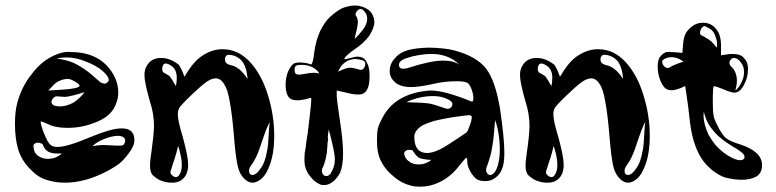

<svg xmlns="http://www.w3.org/2000/svg" viewBox="-20 -743 2860 708"><path d="M119.1 -216.8C124 -216.8 127.9 -215.8 132.8 -213.9C136.7 -211.9 138.7 -210 138.7 -207C143.6 -195.3 150.4 -187.5 158.2 -183.6C167 -178.7 178.7 -176.8 193.4 -176.8H208C193.4 -164.1 176.8 -157.2 156.2 -157.2C142.6 -157.2 130.9 -161.1 121.1 -168C110.4 -174.8 104.5 -186.5 103.5 -201.2C102.5 -206.1 103.5 -209 107.4 -212.9C109.4 -214.8 114.3 -216.8 119.1 -216.8ZM321.3 -204.1C330.1 -213.9 344.7 -222.7 364.3 -230.5C383.8 -238.3 401.4 -242.2 416 -242.2C432.6 -241.2 441.4 -235.4 441.4 -224.6C441.4 -219.7 439.5 -214.8 437.5 -210.9C433.6 -208 430.7 -206.1 426.8 -206.1H416C411.1 -206.1 402.3 -206.1 390.6 -207C377.9 -208 368.2 -208 361.3 -208C352.5 -208 345.7 -208 340.8 -207C333 -206.1 326.2 -205.1 321.3 -204.1ZM292 -403.3C281.2 -388.7 267.6 -376 252 -365.2C234.4 -355.5 217.8 -350.6 200.2 -350.6C193.4 -350.6 187.5 -351.6 180.7 -353.5C173.8 -356.4 169.9 -360.4 169.9 -367.2C169.9 -372.1 171.9 -376 175.8 -380.9C180.7 -385.7 184.6 -387.7 188.5 -387.7H189.5C206.1 -386.7 216.8 -385.7 219.7 -385.7C234.4 -386.7 258.8 -392.6 292 -403.3ZM210.9 -449.2C218.8 -451.2 224.6 -452.1 228.5 -452.1C234.4 -452.1 242.2 -450.2 251 -445.3C265.6 -437.5 273.4 -431.6 273.4 -426.8C273.4 -419.9 251 -415 207 -412.1L158.2 -409.2L174.8 -426.8C183.6 -437.5 196.3 -445.3 210.9 -449.2ZM188.5 -526.4C198.2 -529.3 210 -531.2 224.6 -531.2C248 -531.2 272.5 -526.4 297.9 -515.6C323.2 -505.9 343.8 -494.1 358.4 -481.4C373 -468.8 380.9 -457 380.9 -448.2C380.9 -444.3 378.9 -441.4 375 -438.5C372.1 -435.5 369.1 -434.6 365.2 -434.6C357.4 -435.5 350.6 -438.5 345.7 -443.4C327.1 -460 313.5 -471.7 304.7 -478.5C294.9 -486.3 282.2 -494.1 267.6 -502.9C252 -511.7 236.3 -517.6 219.7 -521.5C207 -524.4 197.3 -526.4 188.5 -526.4ZM255.9 -550.8C252 -550.8 248 -550.8 242.2 -550.8C238.3 -551.8 234.4 -551.8 232.4 -551.8C215.8 -551.8 197.3 -546.9 178.7 -538.1C148.4 -524.4 121.1 -502 97.7 -470.7C72.3 -439.5 54.7 -404.3 43.9 -364.3C38.1 -343.8 35.2 -317.4 35.2 -287.1C35.2 -250 39.1 -218.8 46.9 -192.4C54.7 -167 68.4 -143.6 87.9 -123C107.4 -101.6 127.9 -86.9 150.4 -80.1C171.9 -73.2 194.3 -69.3 218.8 -69.3C268.6 -69.3 319.3 -83 372.1 -110.4C392.6 -121.1 408.2 -130.9 419.9 -139.6C430.7 -148.4 443.4 -162.1 456.1 -179.7C468.8 -196.3 475.6 -211.9 475.6 -226.6C475.6 -254.9 460 -269.5 429.7 -269.5H427.7C402.3 -269.5 365.2 -258.8 315.4 -238.3C257.8 -213.9 216.8 -201.2 192.4 -201.2C182.6 -201.2 174.8 -203.1 169.9 -206.1C165 -209 160.2 -214.8 155.3 -222.7C150.4 -231.4 145.5 -244.1 138.7 -259.8C132.8 -277.3 129.9 -288.1 129.9 -293C129.9 -293.9 129.9 -293.9 130.9 -294.9C131.8 -295.9 140.6 -293 155.3 -286.1C173.8 -276.4 198.2 -271.5 228.5 -271.5C262.7 -271.5 296.9 -277.3 330.1 -291C362.3 -302.7 385.7 -320.3 398.4 -340.8C410.2 -360.4 416 -380.9 416 -402.3C416 -438.5 401.4 -471.7 373 -502C343.8 -532.2 304.7 -547.9 255.9 -550.8Z M636.7 -205.1C645.5 -178.7 650.4 -156.2 650.4 -135.7C650.4 -122.1 648.4 -111.3 643.6 -102.5C639.6 -93.8 634.8 -89.8 627.9 -89.8C625 -89.8 622.1 -90.8 618.2 -93.8C611.3 -98.6 608.4 -103.5 608.4 -107.4C608.4 -110.4 610.4 -116.2 613.3 -125C613.3 -126 614.3 -128.9 616.2 -134.8L625 -161.1C628.9 -172.9 632.8 -187.5 636.7 -205.1ZM974.6 -293C973.6 -285.2 971.7 -268.6 970.7 -244.1C969.7 -218.8 967.8 -199.2 964.8 -186.5C960 -158.2 952.1 -135.7 940.4 -121.1C930.7 -105.5 919.9 -97.7 910.2 -97.7C902.3 -98.6 898.4 -103.5 898.4 -112.3V-117.2C899.4 -122.1 903.3 -129.9 911.1 -140.6C918.9 -151.4 927.7 -168.9 936.5 -193.4C938.5 -199.2 943.4 -212.9 950.2 -233.4C957 -253.9 962.9 -269.5 967.8 -279.3C970.7 -285.2 972.7 -290 974.6 -293ZM583 -475.6C580.1 -478.5 578.1 -482.4 578.1 -489.3C579.1 -502 583 -508.8 591.8 -508.8C596.7 -508.8 603.5 -505.9 612.3 -500C625 -491.2 631.8 -476.6 631.8 -457C631.8 -446.3 630.9 -436.5 628.9 -425.8C627 -428.7 624 -432.6 620.1 -439.5C617.2 -445.3 614.3 -450.2 611.3 -454.1C608.4 -458 606.4 -460.9 603.5 -463.9C601.6 -464.8 594.7 -468.8 583 -475.6ZM823.2 -541C837.9 -541 850.6 -536.1 862.3 -527.3C875 -517.6 882.8 -503.9 887.7 -485.4C890.6 -472.7 892.6 -460.9 892.6 -452.1C882.8 -467.8 872.1 -479.5 861.3 -488.3C850.6 -496.1 840.8 -501 834 -502C827.1 -502.9 821.3 -505.9 816.4 -508.8C811.5 -511.7 809.6 -517.6 809.6 -524.4C809.6 -529.3 810.5 -533.2 813.5 -536.1C815.4 -539.1 818.4 -541 823.2 -541ZM905.3 -510.7C875 -544.9 840.8 -561.5 800.8 -561.5C776.4 -561.5 753.9 -554.7 731.4 -541C710 -528.3 691.4 -508.8 674.8 -483.4L660.2 -460L651.4 -482.4C647.5 -491.2 643.6 -498 639.6 -503.9C634.8 -507.8 627.9 -512.7 619.1 -517.6C604.5 -525.4 589.8 -529.3 573.2 -529.3C548.8 -529.3 530.3 -518.6 519.5 -497.1C514.6 -488.3 512.7 -477.5 512.7 -465.8C512.7 -447.3 519.5 -416 532.2 -371.1C543 -338.9 547.9 -307.6 547.9 -277.3C546.9 -251 543.9 -221.7 539.1 -188.5C535.2 -164.1 533.2 -145.5 533.2 -130.9C533.2 -117.2 536.1 -107.4 541 -99.6C545.9 -93.8 554.7 -86.9 566.4 -80.1C581.1 -73.2 596.7 -69.3 613.3 -69.3C625 -69.3 634.8 -71.3 642.6 -75.2C663.1 -85.9 673.8 -105.5 673.8 -135.7C673.8 -156.2 667 -189.5 655.3 -233.4C641.6 -277.3 635.7 -306.6 635.7 -321.3C635.7 -332 637.7 -339.8 642.6 -347.7C647.5 -353.5 660.2 -368.2 682.6 -389.6C706.1 -412.1 724.6 -428.7 739.3 -439.5C752.9 -449.2 764.6 -454.1 775.4 -454.1C787.1 -454.1 797.9 -447.3 806.6 -432.6C815.4 -419.9 822.3 -398.4 827.1 -368.2C833 -337.9 838.9 -291 843.8 -228.5C847.7 -180.7 852.5 -146.5 857.4 -127C862.3 -107.4 871.1 -92.8 882.8 -82C892.6 -73.2 902.3 -69.3 911.1 -69.3C921.9 -69.3 932.6 -74.2 944.3 -84C954.1 -92.8 962.9 -105.5 969.7 -122.1C984.4 -154.3 991.2 -194.3 991.2 -242.2C991.2 -293 983.4 -342.8 967.8 -392.6C953.1 -441.4 931.6 -480.5 905.3 -510.7Z M1192.4 -265.6C1207 -210 1214.8 -173.8 1214.8 -155.3C1214.8 -136.7 1210 -120.1 1199.2 -103.5C1194.3 -96.7 1189.5 -93.8 1183.6 -93.8C1178.7 -93.8 1173.8 -95.7 1171.9 -99.6C1168 -103.5 1167 -108.4 1167 -113.3C1167 -118.2 1168 -121.1 1168.9 -123C1173.8 -131.8 1176.8 -141.6 1179.7 -152.3C1182.6 -163.1 1183.6 -171.9 1185.5 -180.7C1185.5 -189.5 1187.5 -203.1 1188.5 -221.7C1189.5 -224.6 1190.4 -228.5 1189.5 -232.4C1188.5 -236.3 1188.5 -240.2 1189.5 -246.1C1190.4 -250 1191.4 -256.8 1192.4 -265.6ZM1090.8 -503.9C1109.4 -503.9 1126 -500 1138.7 -491.2C1148.4 -484.4 1154.3 -478.5 1157.2 -471.7C1152.3 -473.6 1144.5 -474.6 1135.7 -474.6C1127.9 -474.6 1118.2 -473.6 1105.5 -470.7C1093.8 -468.8 1085.9 -467.8 1082 -467.8C1077.1 -467.8 1073.2 -468.8 1070.3 -471.7C1067.4 -474.6 1066.4 -478.5 1066.4 -485.4C1066.4 -494.1 1068.4 -499 1072.3 -501C1075.2 -502.9 1082 -503.9 1090.8 -503.9ZM1226.6 -478.5C1239.3 -508.8 1260.7 -524.4 1291 -525.4C1302.7 -524.4 1312.5 -522.5 1319.3 -519.5C1324.2 -517.6 1327.1 -513.7 1327.1 -506.8C1327.1 -502 1325.2 -497.1 1322.3 -492.2C1318.4 -487.3 1314.5 -485.4 1310.5 -485.4H1308.6C1305.7 -486.3 1299.8 -487.3 1291 -490.2C1283.2 -492.2 1277.3 -493.2 1273.4 -493.2H1266.6C1257.8 -492.2 1244.1 -487.3 1226.6 -478.5ZM1310.5 -710C1314.5 -710 1319.3 -706.1 1325.2 -699.2C1331.1 -692.4 1334 -683.6 1334 -673.8C1334 -658.2 1326.2 -641.6 1310.5 -624C1308.6 -621.1 1300.8 -612.3 1288.1 -599.6C1289.1 -606.4 1291 -617.2 1294.9 -630.9C1297.9 -645.5 1299.8 -655.3 1299.8 -662.1C1299.8 -667 1298.8 -670.9 1297.9 -673.8C1297.9 -674.8 1296.9 -676.8 1295.9 -679.7C1294.9 -682.6 1293.9 -683.6 1293 -682.6C1292 -685.5 1291 -687.5 1291 -688.5C1291 -693.4 1293 -698.2 1296.9 -703.1C1301.8 -708 1305.7 -710 1310.5 -710ZM1339.8 -706.1C1325.2 -716.8 1307.6 -722.7 1289.1 -722.7C1273.4 -722.7 1257.8 -718.8 1242.2 -712.9C1227.5 -705.1 1212.9 -695.3 1198.2 -681.6C1183.6 -668.9 1171.9 -650.4 1160.2 -627.9C1150.4 -605.5 1142.6 -579.1 1138.7 -549.8C1135.7 -519.5 1130.9 -504.9 1126 -504.9L1125 -505.9H1124L1122.1 -506.8C1121.1 -507.8 1119.1 -507.8 1116.2 -508.8C1113.3 -509.8 1110.4 -509.8 1107.4 -510.7C1103.5 -511.7 1099.6 -511.7 1095.7 -511.7C1092.8 -512.7 1088.9 -512.7 1085 -512.7C1072.3 -512.7 1062.5 -509.8 1057.6 -503.9C1049.8 -495.1 1043.9 -484.4 1039.1 -470.7C1035.2 -457 1033.2 -443.4 1033.2 -429.7C1033.2 -417 1035.2 -405.3 1039.1 -394.5C1043 -384.8 1048.8 -378.9 1056.6 -376C1063.5 -374 1070.3 -373 1077.1 -373C1085 -373 1094.7 -375 1106.4 -377C1118.2 -380.9 1125 -381.8 1126 -381.8C1127 -381.8 1127.9 -380.9 1127.9 -377.9C1127.9 -365.2 1124 -327.1 1116.2 -264.6C1115.2 -254.9 1113.3 -243.2 1111.3 -230.5C1109.4 -216.8 1107.4 -207 1107.4 -200.2C1105.5 -193.4 1105.5 -186.5 1103.5 -177.7C1103.5 -168.9 1102.5 -162.1 1102.5 -156.2C1102.5 -145.5 1103.5 -137.7 1104.5 -131.8C1108.4 -115.2 1115.2 -101.6 1127 -88.9C1136.7 -76.2 1148.4 -68.4 1159.2 -63.5C1162.1 -61.5 1168 -60.5 1174.8 -60.5C1186.5 -60.5 1197.3 -64.5 1209 -74.2C1218.8 -82 1227.5 -93.8 1234.4 -106.4C1241.2 -123 1245.1 -146.5 1245.1 -176.8C1245.1 -207 1241.2 -248 1233.4 -298.8C1225.6 -351.6 1221.7 -380.9 1221.7 -387.7V-409.2L1260.7 -400.4C1275.4 -396.5 1288.1 -394.5 1300.8 -394.5C1311.5 -394.5 1318.4 -396.5 1323.2 -400.4C1328.1 -403.3 1332 -409.2 1335.9 -417C1340.8 -427.7 1342.8 -444.3 1342.8 -465.8C1342.8 -484.4 1339.8 -501 1332 -513.7C1326.2 -527.3 1314.5 -534.2 1297.9 -534.2C1293.9 -534.2 1287.1 -533.2 1276.4 -530.3L1252 -524.4C1251 -524.4 1250 -525.4 1250 -526.4C1250 -529.3 1253.9 -534.2 1261.7 -541C1269.5 -547.9 1278.3 -554.7 1288.1 -561.5C1310.5 -576.2 1328.1 -592.8 1341.8 -611.3C1353.5 -629.9 1360.4 -646.5 1360.4 -663.1C1359.4 -680.7 1352.5 -695.3 1339.8 -706.1Z M1657.2 -556.6C1631.8 -563.5 1600.6 -566.4 1562.5 -567.4C1529.3 -566.4 1503.9 -563.5 1486.3 -558.6C1464.8 -552.7 1448.2 -543 1435.5 -527.3C1422.9 -513.7 1417 -498 1417 -481.4C1417 -460.9 1426.8 -445.3 1446.3 -432.6C1459 -425.8 1474.6 -421.9 1495.1 -421.9C1515.6 -421.9 1541 -425.8 1573.2 -432.6C1601.6 -439.5 1630.9 -443.4 1663.1 -443.4C1683.6 -443.4 1697.3 -441.4 1703.1 -437.5C1709 -434.6 1713.9 -425.8 1718.8 -414.1C1723.6 -400.4 1725.6 -389.6 1725.6 -380.9C1725.6 -372.1 1723.6 -368.2 1719.7 -368.2H1718.8L1717.8 -369.1C1652.3 -395.5 1603.5 -409.2 1569.3 -409.2C1560.5 -409.2 1548.8 -408.2 1532.2 -405.3C1461.9 -392.6 1414.1 -358.4 1387.7 -303.7C1379.9 -289.1 1375 -276.4 1373 -267.6C1371.1 -257.8 1370.1 -243.2 1370.1 -223.6C1370.1 -195.3 1374 -172.9 1381.8 -155.3C1392.6 -131.8 1408.2 -111.3 1429.7 -93.8C1449.2 -76.2 1471.7 -64.5 1495.1 -58.6C1504.9 -55.7 1516.6 -54.7 1529.3 -54.7C1556.6 -54.7 1583 -61.5 1608.4 -75.2C1633.8 -88.9 1656.2 -108.4 1674.8 -133.8C1689.5 -152.3 1698.2 -161.1 1699.2 -161.1C1702.1 -161.1 1703.1 -156.2 1703.1 -147.5C1703.1 -136.7 1706.1 -126 1712.9 -113.3C1719.7 -100.6 1726.6 -91.8 1734.4 -85C1742.2 -78.1 1753.9 -75.2 1768.6 -75.2C1781.2 -75.2 1792 -78.1 1799.8 -83C1814.5 -91.8 1824.2 -102.5 1830.1 -117.2C1836.9 -131.8 1839.8 -152.3 1839.8 -179.7C1839.8 -217.8 1834 -271.5 1824.2 -339.8C1812.5 -410.2 1795.9 -459 1772.5 -490.2C1749 -519.5 1710.9 -542 1657.2 -556.6ZM1489.3 -190.4C1498 -190.4 1502.9 -188.5 1503.9 -184.6C1511.7 -171.9 1519.5 -164.1 1527.3 -160.2C1535.2 -157.2 1549.8 -154.3 1570.3 -153.3C1557.6 -142.6 1542 -136.7 1522.5 -136.7C1509.8 -136.7 1499 -139.6 1490.2 -146.5C1480.5 -152.3 1473.6 -161.1 1470.7 -172.9C1469.7 -177.7 1470.7 -182.6 1474.6 -185.5C1477.5 -188.5 1482.4 -190.4 1489.3 -190.4ZM1805.7 -299.8C1816.4 -271.5 1822.3 -236.3 1823.2 -195.3C1823.2 -168.9 1820.3 -147.5 1814.5 -128.9C1808.6 -111.3 1800.8 -101.6 1792 -98.6L1790 -97.7H1788.1C1783.2 -97.7 1779.3 -99.6 1777.3 -103.5C1773.4 -107.4 1772.5 -112.3 1772.5 -117.2C1772.5 -121.1 1773.4 -125 1775.4 -128.9C1786.1 -159.2 1793 -182.6 1794.9 -201.2C1798.8 -218.8 1801.8 -252 1805.7 -299.8ZM1691.4 -316.4C1702.1 -317.4 1708 -318.4 1710 -318.4C1716.8 -317.4 1719.7 -315.4 1719.7 -311.5C1719.7 -302.7 1716.8 -291 1710.9 -277.3C1706.1 -262.7 1702.1 -254.9 1699.2 -253.9C1649.4 -219.7 1616.2 -198.2 1598.6 -190.4C1582 -182.6 1566.4 -178.7 1553.7 -178.7C1523.4 -179.7 1507.8 -199.2 1507.8 -237.3C1507.8 -247.1 1510.7 -255.9 1517.6 -263.7C1523.4 -270.5 1531.2 -277.3 1541 -282.2C1550.8 -287.1 1564.5 -292 1580.1 -296.9C1597.7 -300.8 1613.3 -304.7 1630.9 -307.6C1646.5 -310.5 1667 -313.5 1691.4 -316.4ZM1577.1 -388.7C1595.7 -388.7 1612.3 -385.7 1627 -378.9C1641.6 -373 1648.4 -366.2 1648.4 -358.4C1647.5 -354.5 1646.5 -351.6 1645.5 -349.6C1639.6 -341.8 1631.8 -339.8 1621.1 -343.8C1593.8 -353.5 1574.2 -359.4 1562.5 -361.3C1549.8 -363.3 1522.5 -365.2 1478.5 -366.2C1509.8 -380.9 1543 -388.7 1577.1 -388.7ZM1470.7 -525.4C1471.7 -526.4 1475.6 -527.3 1484.4 -530.3C1492.2 -533.2 1503.9 -536.1 1520.5 -539.1C1537.1 -542 1552.7 -543.9 1568.4 -543.9H1572.3C1603.5 -543.9 1630.9 -536.1 1653.3 -521.5C1663.1 -514.6 1669.9 -508.8 1673.8 -503.9C1660.2 -514.6 1640.6 -519.5 1615.2 -519.5H1612.3C1582 -519.5 1538.1 -509.8 1480.5 -491.2C1473.6 -490.2 1468.8 -489.3 1467.8 -489.3C1457 -489.3 1451.2 -494.1 1451.2 -503.9C1451.2 -512.7 1458 -520.5 1470.7 -525.4Z M2021.5 -205.1C2030.3 -178.7 2035.2 -156.2 2035.2 -135.7C2035.2 -122.1 2033.2 -111.3 2028.3 -102.5C2024.4 -93.8 2019.5 -89.8 2012.7 -89.8C2009.8 -89.8 2006.8 -90.8 2002.9 -93.8C1996.1 -98.6 1993.2 -103.5 1993.2 -107.4C1993.2 -110.4 1995.1 -116.2 1998 -125C1998 -126 1999 -128.9 2001 -134.8L2009.8 -161.1C2013.7 -172.9 2017.6 -187.5 2021.5 -205.1ZM2359.4 -293C2358.4 -285.2 2356.4 -268.6 2355.5 -244.1C2354.5 -218.8 2352.5 -199.2 2349.6 -186.5C2344.7 -158.2 2336.9 -135.7 2325.2 -121.1C2315.4 -105.5 2304.7 -97.7 2294.9 -97.7C2287.1 -98.6 2283.2 -103.5 2283.2 -112.3V-117.2C2284.2 -122.1 2288.1 -129.9 2295.9 -140.6C2303.7 -151.4 2312.5 -168.9 2321.3 -193.4C2323.2 -199.2 2328.1 -212.9 2335 -233.4C2341.8 -253.9 2347.7 -269.5 2352.5 -279.3C2355.5 -285.2 2357.4 -290 2359.4 -293ZM1967.8 -475.6C1964.8 -478.5 1962.9 -482.4 1962.9 -489.3C1963.9 -502 1967.8 -508.8 1976.6 -508.8C1981.4 -508.8 1988.3 -505.9 1997.1 -500C2009.8 -491.2 2016.6 -476.6 2016.6 -457C2016.6 -446.3 2015.6 -436.5 2013.7 -425.8C2011.7 -428.7 2008.8 -432.6 2004.9 -439.5C2002 -445.3 1999 -450.2 1996.1 -454.1C1993.2 -458 1991.2 -460.9 1988.3 -463.9C1986.3 -464.8 1979.5 -468.8 1967.8 -475.6ZM2208 -541C2222.7 -541 2235.4 -536.1 2247.1 -527.3C2259.8 -517.6 2267.6 -503.9 2272.5 -485.4C2275.4 -472.7 2277.3 -460.9 2277.3 -452.1C2267.6 -467.8 2256.8 -479.5 2246.1 -488.3C2235.4 -496.1 2225.6 -501 2218.8 -502C2211.9 -502.9 2206.1 -505.9 2201.2 -508.8C2196.3 -511.7 2194.3 -517.6 2194.3 -524.4C2194.3 -529.3 2195.3 -533.2 2198.2 -536.1C2200.2 -539.1 2203.1 -541 2208 -541ZM2290 -510.7C2259.8 -544.9 2225.6 -561.5 2185.5 -561.5C2161.1 -561.5 2138.7 -554.7 2116.2 -541C2094.7 -528.3 2076.2 -508.8 2059.6 -483.4L2044.9 -460L2036.1 -482.4C2032.2 -491.2 2028.3 -498 2024.4 -503.9C2019.5 -507.8 2012.7 -512.7 2003.9 -517.6C1989.3 -525.4 1974.6 -529.3 1958 -529.3C1933.6 -529.3 1915 -518.6 1904.3 -497.1C1899.4 -488.3 1897.5 -477.5 1897.5 -465.8C1897.5 -447.3 1904.3 -416 1917 -371.1C1927.7 -338.9 1932.6 -307.6 1932.6 -277.3C1931.6 -251 1928.7 -221.7 1923.8 -188.5C1919.9 -164.1 1918 -145.5 1918 -130.9C1918 -117.2 1920.9 -107.4 1925.8 -99.6C1930.7 -93.8 1939.5 -86.9 1951.2 -80.1C1965.8 -73.2 1981.4 -69.3 1998 -69.3C2009.8 -69.3 2019.5 -71.3 2027.3 -75.2C2047.9 -85.9 2058.6 -105.5 2058.6 -135.7C2058.6 -156.2 2051.8 -189.5 2040 -233.4C2026.4 -277.3 2020.5 -306.6 2020.5 -321.3C2020.5 -332 2022.5 -339.8 2027.3 -347.7C2032.2 -353.5 2044.9 -368.2 2067.4 -389.6C2090.8 -412.1 2109.4 -428.7 2124 -439.5C2137.7 -449.2 2149.4 -454.1 2160.2 -454.1C2171.9 -454.1 2182.6 -447.3 2191.4 -432.6C2200.2 -419.9 2207 -398.4 2211.9 -368.2C2217.8 -337.9 2223.6 -291 2228.5 -228.5C2232.4 -180.7 2237.3 -146.5 2242.2 -127C2247.1 -107.4 2255.9 -92.8 2267.6 -82C2277.3 -73.2 2287.1 -69.3 2295.9 -69.3C2306.6 -69.3 2317.4 -74.2 2329.1 -84C2338.9 -92.8 2347.7 -105.5 2354.5 -122.1C2369.1 -154.3 2376 -194.3 2376 -242.2C2376 -293 2368.2 -342.8 2352.5 -392.6C2337.9 -441.4 2316.4 -480.5 2290 -510.7Z M2575.2 -332C2580.1 -310.5 2587.9 -291 2600.6 -273.4C2613.3 -256.8 2626 -242.2 2639.6 -232.4C2653.3 -220.7 2667 -211.9 2679.7 -204.1C2693.4 -196.3 2704.1 -189.5 2712.9 -182.6C2721.7 -175.8 2725.6 -169.9 2725.6 -165C2725.6 -162.1 2724.6 -160.2 2723.6 -158.2C2720.7 -154.3 2716.8 -152.3 2710 -152.3C2700.2 -152.3 2687.5 -156.2 2673.8 -164.1C2658.2 -171.9 2644.5 -182.6 2629.9 -196.3C2615.2 -210 2603.5 -227.5 2591.8 -248C2582 -269.5 2575.2 -292 2574.2 -314.5ZM2674.8 -499C2671.9 -502 2669.9 -505.9 2669.9 -510.7C2669.9 -515.6 2671.9 -520.5 2674.8 -523.4C2677.7 -527.3 2682.6 -529.3 2687.5 -529.3C2697.3 -528.3 2706.1 -522.5 2713.9 -509.8C2720.7 -502 2723.6 -490.2 2723.6 -475.6C2723.6 -462.9 2719.7 -449.2 2712.9 -436.5C2706.1 -423.8 2699.2 -415 2691.4 -409.2C2695.3 -422.9 2697.3 -434.6 2697.3 -445.3C2697.3 -467.8 2689.5 -486.3 2674.8 -499ZM2456.1 -532.2C2466.8 -532.2 2478.5 -529.3 2490.2 -522.5C2495.1 -519.5 2498 -516.6 2501 -515.6C2491.2 -512.7 2482.4 -509.8 2474.6 -506.8C2466.8 -503.9 2460 -500 2455.1 -498C2450.2 -494.1 2446.3 -493.2 2443.4 -492.2H2441.4C2436.5 -492.2 2432.6 -495.1 2427.7 -500C2423.8 -504.9 2421.9 -510.7 2421.9 -515.6C2421.9 -518.6 2422.9 -521.5 2425.8 -522.5C2434.6 -529.3 2445.3 -532.2 2456.1 -532.2ZM2565.4 -613.3C2562.5 -614.3 2561.5 -618.2 2561.5 -623C2561.5 -627.9 2563.5 -633.8 2566.4 -638.7C2570.3 -643.6 2574.2 -646.5 2578.1 -646.5H2581.1C2582 -645.5 2584 -644.5 2585.9 -642.6C2588.9 -642.6 2592.8 -639.6 2597.7 -636.7C2602.5 -633.8 2607.4 -629.9 2610.4 -625C2613.3 -620.1 2617.2 -614.3 2619.1 -605.5C2623 -597.7 2624 -588.9 2624 -580.1V-575.2C2624 -572.3 2624 -569.3 2623 -567.4C2615.2 -577.1 2608.4 -585 2603.5 -589.8C2597.7 -594.7 2588.9 -600.6 2577.1 -607.4ZM2638.7 -574.2C2638.7 -602.5 2632.8 -623 2619.1 -637.7C2607.4 -652.3 2590.8 -659.2 2572.3 -659.2C2559.6 -659.2 2547.9 -656.2 2537.1 -649.4C2525.4 -641.6 2516.6 -632.8 2509.8 -622.1C2503.9 -611.3 2500 -597.7 2499 -580.1L2496.1 -547.9L2464.8 -550.8C2461.9 -550.8 2459 -550.8 2455.1 -550.8C2452.1 -551.8 2449.2 -551.8 2448.2 -551.8C2441.4 -551.8 2435.5 -550.8 2431.6 -548.8C2428.7 -547.9 2423.8 -543.9 2418.9 -539.1C2413.1 -533.2 2409.2 -527.3 2408.2 -521.5C2406.2 -516.6 2405.3 -507.8 2405.3 -497.1C2405.3 -482.4 2407.2 -468.8 2412.1 -454.1C2417 -439.5 2422.9 -428.7 2430.7 -419.9C2437.5 -413.1 2446.3 -410.2 2457 -410.2C2465.8 -410.2 2476.6 -413.1 2489.3 -418L2506.8 -425.8L2512.7 -384.8C2515.6 -367.2 2519.5 -335.9 2524.4 -292C2531.2 -235.4 2545.9 -190.4 2568.4 -156.2C2578.1 -141.6 2590.8 -128.9 2606.4 -115.2C2622.1 -103.5 2637.7 -93.8 2652.3 -88.9C2675.8 -83 2696.3 -80.1 2714.8 -80.1C2736.3 -80.1 2753.9 -84 2768.6 -91.8C2783.2 -100.6 2790 -114.3 2790 -134.8C2790 -167 2763.7 -192.4 2710.9 -210C2684.6 -217.8 2667 -225.6 2656.2 -234.4C2646.5 -243.2 2636.7 -257.8 2626 -279.3C2617.2 -295.9 2612.3 -308.6 2611.3 -317.4C2609.4 -326.2 2608.4 -343.8 2608.4 -368.2C2608.4 -403.3 2609.4 -421.9 2612.3 -424.8H2614.3C2618.2 -424.8 2629.9 -420.9 2649.4 -413.1C2667 -405.3 2679.7 -401.4 2687.5 -401.4H2688.5C2701.2 -401.4 2712.9 -410.2 2722.7 -428.7C2733.4 -448.2 2738.3 -467.8 2738.3 -488.3C2738.3 -503.9 2734.4 -517.6 2724.6 -527.3C2716.8 -539.1 2702.1 -543.9 2681.6 -543.9C2674.8 -543.9 2668.9 -543.9 2665 -543L2638.7 -539.1Z"/></svg>

Font: Puffy Slushy
Style: Regular
Weight: 400
Designer: Intuisi Creative
Foundry: Intuisi Creative
Version: Version 001.000